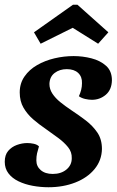

<svg xmlns="http://www.w3.org/2000/svg" viewBox="-24 -766 491 808"><path d="M180 22Q147 22 114 16Q81 10 54 -3Q27 -16 11.5 -36.5Q-4 -57 -4 -85Q-4 -114 10.5 -131Q25 -148 47 -156Q69 -164 91 -164Q104 -164 118 -161Q132 -158 140 -150Q135 -134 132 -121Q129 -108 129 -91Q129 -66 147.5 -50Q166 -34 198 -34Q233 -34 255.5 -52.5Q278 -71 278 -100Q279 -126 262.5 -146.5Q246 -167 221 -185.5Q196 -204 169 -223Q141 -242 116 -263.5Q91 -285 75 -312.5Q59 -340 59 -377Q59 -415 79 -444Q99 -473 132 -492Q165 -511 205 -520.5Q245 -530 286 -530Q324 -530 361 -520.5Q398 -511 422.5 -489Q447 -467 447 -428Q446 -388 421 -367Q396 -346 363 -346Q350 -346 334.5 -349.5Q319 -353 308 -361Q314 -374 317.5 -387.5Q321 -401 321 -416Q322 -443 305 -459Q288 -475 257 -475Q227 -475 206 -459Q185 -443 184 -413Q184 -391 196.5 -372Q209 -353 230 -336Q251 -319 275 -303Q307 -282 336.5 -259.5Q366 -237 385.5 -208.5Q405 -180 405 -139Q404 -91 374 -54.5Q344 -18 293 2Q242 22 180 22ZM147 -582 119 -630 283 -746H302L432 -630L389 -582L282 -649Z"/></svg>

Font: Sansita Swashed Light Medium
Style: Regular
Weight: 500
Version: Version 1.003